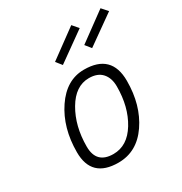

<svg xmlns="http://www.w3.org/2000/svg" viewBox="-175 -878 967 1018"><g transform="rotate(-30 308.0 -368.5)"><path d="M345 -509C273 -509 213.2 -473.7 165.5 -403C117.8 -332.3 94 -247.3 94 -148C94 -42.7 148.7 10 258 10C334 10 395.5 -24.3 442.5 -93C489.5 -161.7 513 -245.3 513 -344C513 -454 457 -509 345 -509ZM258 -43C188.7 -43 154 -78 154 -148C154 -231.3 172 -303.7 208 -365C244 -426.3 289.7 -457 345 -457C380.3 -457 407 -446.8 425 -426.5C443 -406.2 452 -379 452 -345C452 -261.7 434 -190.5 398 -131.5C362 -72.5 315.3 -43 258 -43ZM440 -586 616 -711 584 -747 412 -621ZM261 -586 436 -711 405 -747 233 -621Z"/></g></svg>

Font: Titillium Web
Style: Light Italic
Weight: 300
Italic angle: -13°
Version: Version 1.001;PS 57.000;hotconv 1.0.70;makeotf.lib2.5.55311